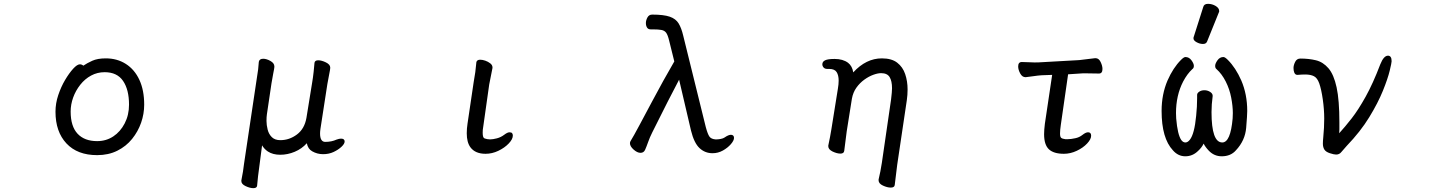

<svg xmlns="http://www.w3.org/2000/svg" viewBox="-20 -790 7540 1000"><path d="M531 -486Q590 -486 635.5 -457Q681 -428 706 -374Q731 -320 731 -245Q731 -197 715 -151Q699 -105 668 -66.5Q637 -28 591 -5Q545 18 486 18Q383 18 326 -43Q269 -104 269 -208Q269 -252 283.5 -295Q298 -338 319 -373.5Q340 -409 361 -432Q382 -455 396 -455Q406 -455 414 -448Q433 -461 460.5 -473.5Q488 -486 531 -486ZM486 -55Q533 -55 570 -79.5Q607 -104 629.5 -147.5Q652 -191 652 -245Q652 -323 621 -368.5Q590 -414 525 -414Q487 -414 454.5 -396.5Q422 -379 398 -348.5Q374 -318 361 -282Q348 -246 348 -209Q348 -132 384 -93.5Q420 -55 486 -55Z M1618 -463Q1620 -476 1637.5 -476Q1655 -476 1677.5 -465Q1700 -454 1700 -438V-436Q1700 -430 1694.5 -403Q1689 -376 1685 -352Q1651 -133 1649 -119Q1647 -105 1647 -95Q1647 -51 1674 -51Q1707 -51 1733 -63Q1747 -68 1756 -68Q1775 -68 1775 -53Q1775 -41 1758.5 -25.5Q1742 -10 1717.5 1.5Q1693 13 1662.5 13Q1632 13 1606 -2Q1584 -14 1578 -44Q1552 -15 1515 0.5Q1478 16 1439.5 16Q1401 16 1375 -1Q1356 -14 1345 -33Q1327 102 1324 128L1319 178Q1317 190 1299.5 190Q1282 190 1259.5 179.5Q1237 169 1237 153V150Q1247 101 1251 63Q1322 -408 1324.5 -428.5Q1327 -449 1328 -468Q1331 -484 1351 -484Q1368 -484 1388.5 -472.5Q1409 -461 1409 -444V-441Q1409 -436 1403 -406.5Q1397 -377 1394 -356L1370 -194Q1368 -181 1368 -160Q1368 -139 1374 -115Q1380 -91 1396 -75.5Q1412 -60 1440 -60Q1487 -60 1526.5 -89.5Q1566 -119 1576 -176L1606 -361Q1610 -384 1613.5 -415.5Q1617 -447 1618 -463Z M2461 -466Q2464 -479 2481 -479Q2493 -479 2507.5 -474Q2522 -469 2533.5 -460Q2545 -451 2545 -439V-436L2528 -350Q2495 -121 2494.5 -113.5Q2494 -106 2494 -98Q2494 -72 2504 -69Q2518 -64 2532.5 -64Q2547 -64 2568 -69.5Q2589 -75 2606 -88Q2623 -101 2633.5 -101Q2644 -101 2647.5 -96Q2651 -91 2651 -84Q2651 -65 2629.5 -42.5Q2608 -20 2575.5 -4.5Q2543 11 2509 11Q2455 11 2430 -23Q2411 -49 2411 -96Q2411 -120 2415 -146L2447 -362Q2457 -415 2461 -465Z M3706 -64H3712Q3722 -64 3734.5 -66.5Q3747 -69 3754 -74Q3774 -88 3787 -88Q3794 -88 3798.5 -84Q3803 -80 3803 -72Q3803 -58 3786.5 -39Q3770 -20 3745 -6Q3720 8 3691 8Q3652 8 3623.5 -18.5Q3595 -45 3579 -110L3517 -375Q3467 -281 3377 -100Q3364 -74 3356 -51Q3346 -23 3340 -10Q3333 6 3316 6Q3299 6 3280 -11Q3261 -28 3261 -44Q3261 -50 3264 -55Q3279 -79 3311 -139L3375 -259Q3435 -372 3492 -470L3465 -579Q3458 -608 3449.5 -619.5Q3441 -631 3425 -634Q3409 -637 3380 -637H3369Q3356 -637 3350 -646.5Q3344 -656 3344 -670Q3344 -684 3352 -699Q3360 -714 3377 -714Q3437 -714 3468.5 -703Q3500 -692 3514.5 -668Q3529 -644 3538 -606L3656 -128Q3666 -91 3675 -78.5Q3684 -66 3706 -64Z M4653 68 4640 174Q4638 187 4619.5 187Q4601 187 4578.5 176.5Q4556 166 4556 149V145Q4566 104 4573 58L4621 -272Q4626 -313 4626 -330Q4626 -368 4613.5 -388.5Q4601 -409 4569 -409Q4552 -409 4528.5 -400.5Q4505 -392 4481.5 -375Q4458 -358 4440.5 -333.5Q4423 -309 4417 -276L4390 -106Q4380 -23 4377 -4Q4375 10 4357 10Q4339 10 4316 -1Q4294 -12 4294 -28V-32Q4304 -78 4310 -116L4344 -328Q4348 -351 4348 -370Q4348 -398 4337.5 -414.5Q4327 -431 4299 -431H4289Q4276 -431 4269.5 -438.5Q4263 -446 4263 -455Q4263 -469 4277.5 -476Q4292 -483 4327 -483Q4370 -483 4397 -463Q4419 -446 4424 -413Q4491 -486 4573 -486Q4624 -486 4653 -463.5Q4682 -441 4694.5 -404Q4707 -367 4707 -324Q4707 -296 4703 -268Z M5722 -431Q5722 -407 5704 -407L5639 -408H5619Q5617 -408 5543 -403L5505 -139Q5501 -112 5501 -94.5Q5501 -77 5507 -72Q5513 -67 5529 -65H5540Q5558 -65 5580 -70Q5601 -74 5618 -87.5Q5635 -101 5647 -101Q5663 -101 5663 -83Q5663 -65 5642 -42.5Q5621 -20 5588 -4.5Q5555 11 5521 11Q5468 11 5443 -12.5Q5418 -36 5418 -91Q5418 -113 5422 -145L5460 -400L5405 -398Q5388 -397 5361 -393Q5334 -389 5322 -388H5321Q5304 -388 5293.5 -407.5Q5283 -427 5283 -444Q5283 -467 5302 -467Q5311 -467 5334 -466Q5376 -464 5388 -465L5601 -477Q5622 -479 5646.5 -482.5Q5671 -486 5684 -487H5686Q5703 -487 5712.5 -467Q5722 -447 5722 -431Z M6247 -754Q6251 -770 6272 -770Q6293 -770 6311.5 -759Q6330 -748 6330 -732Q6330 -728 6328 -725L6267 -574Q6262 -561 6245.5 -561Q6229 -561 6212.5 -570Q6196 -579 6196 -590Q6196 -597 6198 -600ZM6343 24Q6304 24 6276 -5Q6257 -25 6249 -42Q6239 -21 6219 -3Q6191 24 6153.5 24Q6116 24 6089 -7Q6030 -70 6030 -212Q6030 -299 6061 -371Q6090 -437 6131 -478Q6146 -493 6154 -493Q6173 -493 6185.5 -476Q6198 -459 6198 -447Q6198 -435 6190 -430Q6163 -405 6142 -365Q6105 -293 6105 -201L6106 -173Q6113 -88 6133 -60Q6142 -48 6154 -48Q6166 -48 6177 -62Q6201 -92 6210 -187Q6215 -235 6215 -279V-296Q6215 -305 6226 -312.5Q6237 -320 6253 -320Q6269 -320 6282.5 -311.5Q6296 -303 6296 -291Q6296 -291 6296 -290Q6290 -246 6290 -206Q6290 -48 6346 -48Q6389 -48 6400 -173L6401 -201Q6401 -237 6392.5 -281.5Q6384 -326 6364 -365.5Q6344 -405 6316 -430Q6309 -435 6309 -447Q6309 -459 6321 -476Q6333 -493 6352 -493Q6360 -493 6375 -478Q6416 -437 6445 -371Q6476 -299 6476 -212Q6476 -191 6470.5 -124.5Q6465 -58 6417 -7Q6390 24 6343 24Z M6738 -400H6737Q6726 -400 6721 -412Q6717 -422 6717 -436Q6717 -450 6725.5 -467.5Q6734 -485 6753 -485Q6797 -485 6834 -476Q6871 -467 6899 -434.5Q6927 -402 6941.5 -335Q6956 -268 6956 -153V-116Q6956 -106 6955 -96Q6986 -130 7020 -173.5Q7054 -217 7092.5 -286Q7131 -355 7169 -455Q7187 -500 7209 -500Q7228 -500 7228 -471Q7228 -463 7218 -421.5Q7208 -380 7182.5 -317Q7157 -254 7111.5 -179.5Q7066 -105 6994 -30Q6975 -9 6966 2Q6956 15 6939 15Q6928 15 6906.5 8Q6885 1 6877.5 -11.5Q6870 -24 6870 -42Q6870 -55 6872 -75Q6877 -125 6877 -172.5Q6877 -220 6869.5 -272.5Q6862 -325 6851 -356Q6841 -384 6823.5 -393Q6806 -402 6778 -402Q6760 -402 6738 -400Z"/></svg>

Font: Moon Stars Kai HW
Style: Bold
Weight: 700
Designer: GuiWonder
Version: Version 1.101